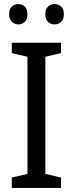

<svg xmlns="http://www.w3.org/2000/svg" viewBox="-20 -924 358 944"><path d="M280 0H38V-51L115 -69V-645L38 -663V-714H280V-663L203 -645V-69L280 -51ZM25 -854Q25 -880 38.5 -892Q52 -904 70 -904Q89 -904 102 -892Q115 -880 115 -854Q115 -829 102 -816.5Q89 -804 70 -804Q52 -804 38.5 -816.5Q25 -829 25 -854ZM203 -854Q203 -880 216.5 -892Q230 -904 248 -904Q267 -904 280.5 -892Q294 -880 294 -854Q294 -829 280.5 -816.5Q267 -804 248 -804Q229 -804 216 -816.5Q203 -829 203 -854Z"/></svg>

Font: Noto Sans Devanagari SemiCondensed
Style: Regular
Weight: 400
Width: 4
Designer: Jelle Bosma - Monotype Design Team
Foundry: Monotype Imaging Inc.
Version: Version 2.006